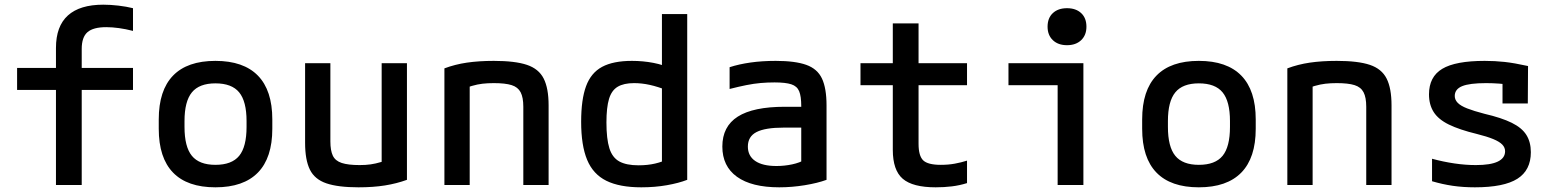

<svg xmlns="http://www.w3.org/2000/svg" viewBox="-20 -790 6640 820"><path d="M219 0V-406H53V-500H219V-585Q219 -678 270 -724Q321 -770 421 -770Q452 -770 486 -766Q520 -762 548 -755V-658Q517 -666 488 -670Q459 -674 434 -674Q378 -674 353.5 -652.5Q329 -631 329 -581V-500H548V-406H329V0Z M900 10Q780 10 719 -53Q658 -116 658 -240V-280Q658 -404 719 -467Q780 -530 900 -530Q1020 -530 1081.5 -467Q1143 -404 1143 -280V-240Q1143 -116 1081.5 -53Q1020 10 900 10ZM900 -86Q970 -86 1001.5 -124.5Q1033 -163 1033 -248V-273Q1033 -357 1001.5 -395.5Q970 -434 900 -434Q831 -434 799.5 -395.5Q768 -357 768 -273V-248Q768 -163 799.5 -124.5Q831 -86 900 -86Z M1511 10Q1424 10 1374 -7Q1324 -24 1303.5 -65.5Q1283 -107 1283 -180V-520H1391V-186Q1391 -147 1401.5 -125Q1412 -103 1439.5 -94Q1467 -85 1516 -85Q1542 -85 1563 -88Q1584 -91 1607.5 -98Q1631 -105 1664 -118L1610 -50V-520H1718V-22Q1674 -6 1624 2Q1574 10 1511 10Z M1878 -498Q1923 -515 1974 -522.5Q2025 -530 2089 -530Q2180 -530 2230.5 -513Q2281 -496 2302 -454.5Q2323 -413 2323 -340V0H2215V-334Q2215 -374 2203.5 -396Q2192 -418 2165 -426.5Q2138 -435 2089 -435Q2063 -435 2041 -432.5Q2019 -430 1995 -423Q1971 -416 1936 -402L1986 -470V0H1878Z M2719 10Q2626 10 2569.5 -18Q2513 -46 2487.5 -107.5Q2462 -169 2462 -270Q2462 -365 2483 -422Q2504 -479 2551.5 -504.5Q2599 -530 2679 -530Q2726 -530 2770.5 -521.5Q2815 -513 2854 -494L2833 -403Q2789 -420 2755 -427.5Q2721 -435 2688 -435Q2644 -435 2618 -419.5Q2592 -404 2581 -367.5Q2570 -331 2570 -267Q2570 -197 2582.5 -157Q2595 -117 2625 -100.5Q2655 -84 2707 -84Q2746 -84 2778 -91.5Q2810 -99 2835 -112L2807 -60V-730H2915V-22Q2879 -8 2828 1Q2777 10 2719 10Z M3308 10Q3190 10 3127.5 -35Q3065 -80 3065 -164Q3065 -250 3131 -292Q3197 -334 3332 -334H3449V-245H3327Q3248 -245 3211 -226Q3174 -207 3174 -164Q3174 -124 3205.5 -102.5Q3237 -81 3296 -81Q3330 -81 3363 -88Q3396 -95 3419 -109L3402 -51V-337Q3402 -379 3393 -400.5Q3384 -422 3359.5 -430Q3335 -438 3288 -438Q3258 -438 3229 -435.5Q3200 -433 3167.5 -426.5Q3135 -420 3096 -410V-503Q3136 -516 3185.5 -523Q3235 -530 3293 -530Q3376 -530 3423.5 -513Q3471 -496 3490.5 -454.5Q3510 -413 3510 -340V-22Q3472 -8 3417 1Q3362 10 3308 10Z M3976 10Q3878 10 3835.5 -26.5Q3793 -63 3793 -150V-426H3655V-520H3793V-690H3903V-520H4110V-426H3903V-176Q3903 -124 3923 -105Q3943 -86 3998 -86Q4030 -86 4057.5 -91Q4085 -96 4110 -104V-8Q4078 2 4045 6Q4012 10 3976 10Z M4497 0V-426H4287V-520H4607V0ZM4537 -597Q4499 -597 4476.5 -618.5Q4454 -640 4454 -676Q4454 -713 4476.5 -734Q4499 -755 4537 -755Q4575 -755 4597.5 -734Q4620 -713 4620 -676Q4620 -640 4597.5 -618.5Q4575 -597 4537 -597Z M5100 10Q4980 10 4919 -53Q4858 -116 4858 -240V-280Q4858 -404 4919 -467Q4980 -530 5100 -530Q5220 -530 5281.5 -467Q5343 -404 5343 -280V-240Q5343 -116 5281.5 -53Q5220 10 5100 10ZM5100 -86Q5170 -86 5201.5 -124.5Q5233 -163 5233 -248V-273Q5233 -357 5201.5 -395.5Q5170 -434 5100 -434Q5031 -434 4999.5 -395.5Q4968 -357 4968 -273V-248Q4968 -163 4999.5 -124.5Q5031 -86 5100 -86Z M5478 -498Q5523 -515 5574 -522.5Q5625 -530 5689 -530Q5780 -530 5830.5 -513Q5881 -496 5902 -454.5Q5923 -413 5923 -340V0H5815V-334Q5815 -374 5803.5 -396Q5792 -418 5765 -426.5Q5738 -435 5689 -435Q5663 -435 5641 -432.5Q5619 -430 5595 -423Q5571 -416 5536 -402L5586 -470V0H5478Z M6279 10Q6228 10 6184 3.5Q6140 -3 6096 -16V-112Q6144 -99 6191.5 -92Q6239 -85 6283 -85Q6346 -85 6377 -100Q6408 -115 6408 -144Q6408 -160 6396 -172.5Q6384 -185 6357.5 -196Q6331 -207 6287 -218Q6213 -236 6168 -258Q6123 -280 6103 -311.5Q6083 -343 6083 -387Q6083 -462 6139.5 -496Q6196 -530 6321 -530Q6365 -530 6406 -525.5Q6447 -521 6506 -508L6505 -348H6397V-487L6446 -426Q6409 -431 6381.5 -433Q6354 -435 6327 -435Q6256 -435 6224.5 -422Q6193 -409 6193 -380Q6193 -364 6205.5 -351Q6218 -338 6246 -327Q6274 -316 6320 -304Q6393 -287 6436.5 -265.5Q6480 -244 6499 -213.5Q6518 -183 6518 -140Q6518 -63 6460.5 -26.5Q6403 10 6279 10Z"/></svg>

Font: M PLUS Code Latin Expanded Medium
Style: Regular
Weight: 500
Width: 7
Designer: Coji Morishita
Foundry: UNDERFOREST DESIGN
Version: Version 1.002; ttfautohint (v1.8.3)